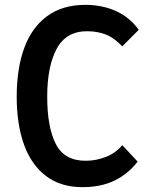

<svg xmlns="http://www.w3.org/2000/svg" viewBox="-20 -755 640 793"><path d="M49 -356Q49 -471.5 80 -556.5Q111 -641.5 174.5 -688.2Q238 -735 333 -735Q401 -735 458 -709.8Q515 -684.5 553 -632L485 -563.5Q451.5 -599 417 -612.5Q382.5 -626 339.5 -626Q253 -626 214 -553.2Q175 -480.5 175 -356Q175 -229.5 210.5 -160.2Q246 -91 333.5 -91Q376.5 -91 417 -106.8Q457.5 -122.5 485 -155.5L548.5 -87.5Q508.5 -36 452.5 -9Q396.5 18 320.5 18Q230.5 18 169.8 -28.2Q109 -74.5 79 -158.2Q49 -242 49 -356Z"/></svg>

Font: JuliaMono SemiBold
Style: Regular
Weight: 600
Monospace: yes
Designer: cormullion
Foundry: corm
Version: Version 0.055; ttfautohint (v1.8.4)